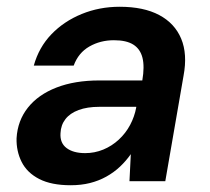

<svg xmlns="http://www.w3.org/2000/svg" viewBox="-20 -536 620 568"><path d="M189 12Q132 12 96 -6.5Q60 -25 44 -57Q28 -89 29 -127Q32 -179 62.5 -217.5Q93 -256 147 -277Q201 -298 274 -298H401Q408 -339 401.5 -365Q395 -391 374.5 -404Q354 -417 317 -417Q277 -417 244.5 -398.5Q212 -380 198 -342H80Q95 -396 132 -434.5Q169 -473 221.5 -494.5Q274 -516 334 -516Q405 -516 451 -491.5Q497 -467 516 -421.5Q535 -376 523 -312L469 0H363L367 -80Q353 -60 335 -43Q317 -26 294.5 -13.5Q272 -1 246 5.5Q220 12 189 12ZM232 -83Q260 -83 285.5 -93.5Q311 -104 331.5 -123Q352 -142 365 -166.5Q378 -191 383 -218V-220H274Q238 -220 212.5 -210.5Q187 -201 173.5 -183.5Q160 -166 159 -142Q157 -113 177 -98Q197 -83 232 -83Z"/></svg>

Font: DM Sans SemiBold
Style: Italic
Weight: 600
Italic angle: -10°
Designer: Colophon Foundry, Jonny Pinhorn
Foundry: Colophon Foundry
Version: Version 4.004;gftools[0.9.30]